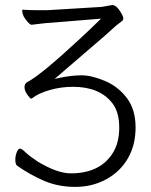

<svg xmlns="http://www.w3.org/2000/svg" viewBox="-20 -716 592 752"><path d="M435 -616Q402 -585 322 -517L194 -407L213 -411Q260 -421 299.5 -421Q339 -421 391 -399Q443 -377 477 -332Q511 -287 511 -217Q511 -147 480.5 -95Q450 -43 395.5 -13.5Q341 16 275 16Q209 16 154.5 -7Q100 -30 47 -67Q40 -73 40 -90Q40 -107 46 -120.5Q52 -134 58 -134Q65 -134 80.5 -119Q96 -104 128 -83Q204 -37 258 -37Q312 -37 353.5 -56Q395 -75 421 -115.5Q447 -156 447 -216.5Q447 -277 420 -312Q370 -376 266 -376Q218 -376 173.5 -363Q129 -350 104 -330Q103 -330 101 -330Q97 -331 86.5 -346Q76 -361 76 -374.5Q76 -388 86 -394Q138 -420 294 -565Q331 -599 376 -643L181 -627Q160 -626 141.5 -623.5Q123 -621 104 -619H102Q91 -623 73 -651Q67 -665 67 -671Q67 -677 68 -678Q101 -676 126 -676H161Q172 -676 181 -677L378 -689L418 -696H422Q439 -694 457 -661Q463 -650 463 -643.5Q463 -637 456 -632Q435 -616 435 -616Z"/></svg>

Font: Moon Stars Kai T Light
Style: Regular
Weight: 300
Designer: GuiWonder
Version: Version 1.101